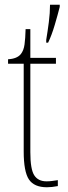

<svg xmlns="http://www.w3.org/2000/svg" viewBox="-20 -780 286 810"><path d="M178 10Q124 10 102 -23Q80 -56 80 -141V-511H14V-530Q52 -532 68 -552Q80 -567 83.5 -592.5Q87 -618 88 -657H108V-536H216V-511H108V-138Q108 -66 124.5 -40.5Q141 -15 176 -15Q189 -15 199.5 -16.5Q210 -18 224 -20V5Q199 10 178 10ZM175 -612Q181 -648 186 -686.5Q191 -725 191 -760H232V-751Q224 -719 211 -675Q198 -631 183 -600H175Z"/></svg>

Font: Noto Serif Lao Condensed Thin
Style: Regular
Weight: 100
Width: 3
Designer: Monotype Design Team
Foundry: Monotype Imaging Inc.
Version: Version 2.003; ttfautohint (v1.8.4.7-5d5b)